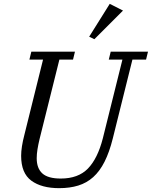

<svg xmlns="http://www.w3.org/2000/svg" viewBox="-20 -967 790 999"><path d="M288 12Q196 12 143 -27Q90 -66 90 -156Q90 -201 107 -266L204 -657H133L143 -698H370L360 -657H289L186 -244Q179 -215 175 -190Q171 -165 171 -144Q171 -91 200.5 -64.5Q230 -38 296 -38Q387 -38 437.5 -90Q488 -142 515 -247L617 -657H546L556 -698H750L740 -657H669L567 -247Q549 -175 524 -125.5Q499 -76 465 -45.5Q431 -15 387 -1.5Q343 12 288 12ZM444 -776 551 -947 620 -912 471 -763Z"/></svg>

Font: IBM Plex Serif
Style: Italic
Weight: 400
Italic angle: -14°
Designer: Mike Abbink, Paul van der Laan, Pieter van Rosmalen
Foundry: Bold Monday
Version: Version 3.001